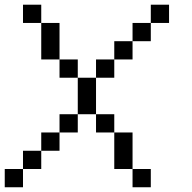

<svg xmlns="http://www.w3.org/2000/svg" viewBox="-20 -789 809 809"><path d="M0 0V-76.9H76.9V0ZM538.5 0V-76.9H615.4V0ZM76.9 -76.9V-153.8H153.8V-76.9ZM153.8 -153.8V-230.8H230.8V-153.8ZM461.5 -76.9V-230.8H538.5V-76.9ZM230.8 -230.8V-307.7H307.7V-230.8ZM384.6 -230.8V-307.7H461.5V-230.8ZM307.7 -307.7V-461.5H384.6V-307.7ZM230.8 -461.5V-538.5H307.7V-461.5ZM384.6 -461.5V-538.5H461.5V-461.5ZM461.5 -538.5V-615.4H538.5V-538.5ZM153.8 -538.5V-692.3H230.8V-538.5ZM538.5 -615.4V-692.3H615.4V-615.4ZM76.9 -692.3V-769.2H153.8V-692.3ZM615.4 -692.3V-769.2H692.3V-692.3Z"/></svg>

Font: Mintsoda - Lime Green 13x16
Style: Regular
Weight: 400
Designer: Mintsoda-15
Version: Version 1.0